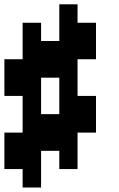

<svg xmlns="http://www.w3.org/2000/svg" viewBox="-20 -796 540 874"><path d="M167 -276.4H250V-442.4H167ZM0 -26.4V-192.4H83V-359.4H0V-526.4H83V-692.4H167V-609.4H250V-776.4H333V-692.4H417V-526.4H333V-359.4H417V-192.4H333V-26.4H250V-109.4H167V57.6H83V-26.4Z"/></svg>

Font: KH Dot Dougenzaka 12
Style: Regular
Weight: 400
Designer: Original version for X68000 by Keitarou Hiraki (http://hp.vector.co.jp/authors/VA000874/) / TrueType conversion by Homem
Version: Version 1.00.20150527